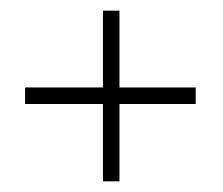

<svg xmlns="http://www.w3.org/2000/svg" viewBox="-20 -550 418 360"><path d="M204 -530H173V-386H27V-355H173V-210H204V-355H347V-386H204Z"/></svg>

Font: Advent Pro ExtraLight
Style: Regular
Weight: 250
Version: Version 3.000